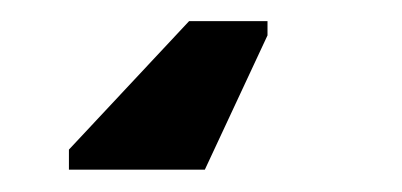

<svg xmlns="http://www.w3.org/2000/svg" viewBox="-20 40 373 178"><path d="M228 72.8 169.9 197.3H43.9V178.7L155.3 59.6H228Z"/></svg>

Font: Arimo
Style: Bold
Weight: 700
Designer: Steve Matteson
Foundry: Monotype Imaging Inc.
Version: Version 1.33